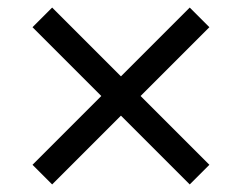

<svg xmlns="http://www.w3.org/2000/svg" viewBox="-20 -539 640 508"><path d="M534 -467 352 -285 534 -103 482 -51 300 -233 118 -51 66 -103 248 -285 66 -467 118 -519 300 -337 482 -519Z"/></svg>

Font: wassup Sans
Style: Medium
Weight: 600
Version: Version 2.001